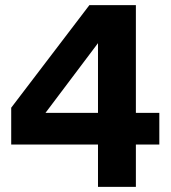

<svg xmlns="http://www.w3.org/2000/svg" viewBox="-20 -732 668 752"><path d="M512.2 0H363.8V-166H23.9V-310.1L330.1 -711.9H512.2V-290H604V-166H512.2ZM363.8 -290V-563L158.2 -290Z"/></svg>

Font: Creato Display ExtraBold
Style: Regular
Weight: 800
Version: Version 1.000